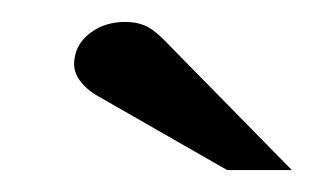

<svg xmlns="http://www.w3.org/2000/svg" viewBox="-20 -695 286 175"><path d="M187 -540 70 -607Q59 -613 52.5 -622Q46 -631 48 -642Q50 -656 63 -665.5Q76 -675 94 -675Q106 -675 114.5 -670.5Q123 -666 135 -653L246 -540Z"/></svg>

Font: Jura
Style: Bold Italic
Weight: 700
Designer: Ed Merritt
Foundry: Ten by Twenty
Version: Version 1.007